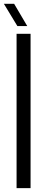

<svg xmlns="http://www.w3.org/2000/svg" viewBox="-34 -975 230 995"><path d="M51.9 0V-800H124.4V0ZM56 -840 -13.8 -955.2H39.3L107.2 -840Z"/></svg>

Font: Big Shoulders Thin
Style: Regular
Weight: 100
Designer: Patric King
Foundry: XO Type Co
Version: Version 2.002